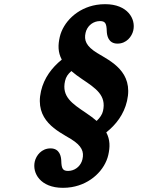

<svg xmlns="http://www.w3.org/2000/svg" viewBox="-20 -703 680 920"><path d="M276 -417.3C229.2 -379.7 191.2 -329.9 176.6 -267C144.1 -126.1 255.9 -75.7 319.7 -37C373.3 -4 383.3 24.7 375.1 60C368.4 89.3 345.5 110.3 317.7 115C314 115.7 310.2 116 306.2 116C280.2 116 274.7 103.9 273.6 67.6C272.9 47.9 266.7 8 222.2 8C179 8 153.3 42 146.6 71C133.8 126.4 173.4 197 281.5 197C295.7 197 309.5 195.9 322.8 193.7C416.7 178.2 482.6 110 498.8 40C507.6 1.6 508 -33.4 489.2 -68.7C535.6 -105.5 573.7 -154.5 588.6 -219C621.1 -359.9 509.3 -410.3 445.5 -449C391.9 -482 381.9 -510.7 390.1 -546C396.8 -575.3 419.7 -596.3 447.5 -601C451.2 -601.7 455 -602 459 -602C485 -602 490.5 -589.9 491.6 -553.6C492.3 -533.9 498.5 -494 543 -494C586.2 -494 611.9 -528 618.6 -557C631.4 -612.4 591.8 -683 483.7 -683C469.5 -683 455.7 -681.9 442.4 -679.7C348.5 -664.2 282.6 -596 266.4 -526C257.6 -487.5 257.1 -452.7 276 -417.3ZM443.1 -123.5C429.6 -135.4 411.4 -149.1 391.1 -162.6C326.4 -206.2 274.4 -239.8 291.7 -315C296.2 -334.6 304.7 -347 321.9 -362.6C336 -350.3 353.7 -337 374.1 -323.4C438.8 -279.8 490.8 -246.2 473.5 -171C469.8 -154.9 459.3 -138.9 443.1 -123.5Z"/></svg>

Font: Linux Libertine Mono O 
Style: Mono Bold Oblique
Weight: 400
Italic angle: -13°
Designer: Philipp H. Poll
Foundry: Philipp H. Poll
Version: Version 5.1.7